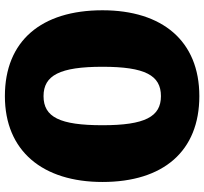

<svg xmlns="http://www.w3.org/2000/svg" viewBox="-45 -768 835 785"><g transform="rotate(90 372.5 -375.5)"><path d="M373 -773C147 -773 22 -621 22 -377C22 -127 147 22 373 22C598 22 724 -133 724 -377C724 -626 598 -773 373 -773ZM373 -616C457 -616 492 -551 492 -377C492 -203 459 -136 373 -136C288 -136 253 -203 253 -377C253 -551 288 -616 373 -616Z"/></g></svg>

Font: Glow Sans SC Normal Heavy
Style: Regular
Weight: 900
Designer: Ryoko NISHIZUKA (kana, bopomofo & ideographs); Paul D. Hunt (Latin, Greek & Cyrillic); Sandoll Communications, Soo-young
Version: Version 0.93